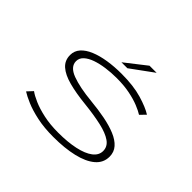

<svg xmlns="http://www.w3.org/2000/svg" viewBox="-190 -1185 1480 1480"><g transform="rotate(45 550.0 -445.5)"><path d="M541 11Q440 11 362 -5.8Q284 -22.5 229.5 -45.8Q175 -69 144 -89L186 -134Q212.5 -114 262.8 -92Q313 -70 384 -54.5Q455 -39 543.5 -39Q648.5 -39 726.2 -56Q804 -73 846.8 -105.5Q889.5 -138 889.5 -184.5Q889.5 -233 846.2 -263.2Q803 -293.5 724 -311.5Q645 -329.5 538 -341Q425.5 -352.5 346.8 -373.8Q268 -395 226.8 -431.8Q185.5 -468.5 185.5 -527.5Q185.5 -573 215.5 -606.5Q245.5 -640 298.2 -662Q351 -684 420.5 -695Q490 -706 569 -706Q700 -706 790.8 -679Q881.5 -652 930 -621L887.5 -577Q861 -594 816.2 -612.2Q771.5 -630.5 708.8 -643.2Q646 -656 566 -656Q506.5 -656 450.2 -648.2Q394 -640.5 349.2 -624.8Q304.5 -609 278 -584.5Q251.5 -560 251.5 -526.5Q251.5 -466 333 -435.2Q414.5 -404.5 553.5 -391Q637 -383 710 -368.8Q783 -354.5 838.2 -331.5Q893.5 -308.5 924.5 -273.5Q955.5 -238.5 955.5 -188.5Q955.5 -121.5 903.2 -77.2Q851 -33 757.5 -11Q664 11 541 11ZM570 -767.5H505L677 -902H754.5Z"/></g></svg>

Font: Trispace Expanded ExtraLight
Style: Regular
Weight: 200
Width: 7
Designer: Tyler Finck
Foundry: Etcetera Type Company
Version: Version 1.210; ttfautohint (v1.8.3)